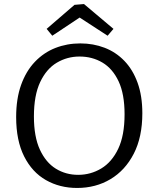

<svg xmlns="http://www.w3.org/2000/svg" viewBox="-20 -922 785 951"><path d="M362 9Q276 9 207.5 -30Q139 -69 99.5 -147.5Q60 -226 60 -342Q60 -433 84.5 -501.5Q109 -570 153 -616Q197 -662 254.5 -684.5Q312 -707 378 -707Q442 -707 498 -685.5Q554 -664 596 -620.5Q638 -577 661.5 -512Q685 -447 685 -361Q685 -243 642.5 -160.5Q600 -78 527 -34.5Q454 9 362 9ZM367 -56Q429 -56 481.5 -87.5Q534 -119 565.5 -185Q597 -251 597 -356Q597 -456 567.5 -519Q538 -582 487.5 -612Q437 -642 374 -642Q313 -642 261.5 -611.5Q210 -581 179 -515.5Q148 -450 148 -345Q148 -245 177.5 -181Q207 -117 256.5 -86.5Q306 -56 367 -56ZM239 -745 211 -779 349 -898 396 -902 542 -779 513 -745 347 -853 400 -852Z"/></svg>

Font: Bitter Thin
Style: Regular
Weight: 400
Version: Version 3.021